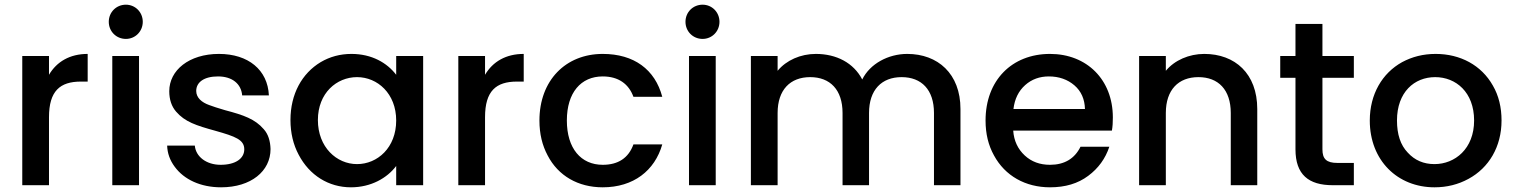

<svg xmlns="http://www.w3.org/2000/svg" viewBox="-20 -790 6463 819"><path d="M189 0V-290C189 -402 236 -442 325 -442H354V-560C278 -560 222 -527 189 -471V-551H75V0Z M459 0H573V-551H459ZM444 -697C444 -656 476 -624 517 -624C557 -624 589 -656 589 -697C589 -738 557 -770 517 -770C476 -770 444 -738 444 -697Z M725 -79C765 -24 836 9 923 9C1051 9 1134 -60 1134 -154C1133 -189 1124 -218 1105 -239C1068 -282 1020 -299 940 -320C910 -329 887 -336 872 -342C841 -353 817 -373 817 -402C817 -439 850 -464 910 -464C971 -464 1009 -432 1013 -383H1127C1122 -492 1039 -560 914 -560C786 -560 702 -490 702 -401C702 -365 712 -336 731 -314C769 -270 816 -255 899 -232C984 -208 1022 -194 1022 -153C1022 -114 985 -87 921 -87C860 -87 815 -122 811 -169H693C694 -136 705 -106 725 -79Z M1219 -278C1219 -223 1231 -173 1254 -130C1300 -42 1382 9 1477 9C1562 9 1631 -30 1670 -82V0H1785V-551H1670V-471C1631 -522 1566 -560 1479 -560C1431 -560 1387 -548 1348 -525C1268 -477 1219 -389 1219 -278ZM1336 -278C1336 -393 1416 -461 1503 -461C1590 -461 1670 -391 1670 -276C1670 -160 1590 -90 1503 -90C1416 -90 1336 -162 1336 -278Z M2049 0V-290C2049 -402 2096 -442 2185 -442H2214V-560C2138 -560 2082 -527 2049 -471V-551H1935V0Z M2316 -127C2361 -40 2446 9 2551 9C2682 9 2773 -62 2805 -174H2682C2661 -116 2617 -87 2551 -87C2458 -87 2398 -157 2398 -276C2398 -395 2458 -464 2551 -464C2618 -464 2662 -432 2682 -377H2805C2774 -494 2684 -560 2551 -560C2393 -560 2281 -447 2281 -276C2281 -219 2293 -170 2316 -127Z M2919 0H3033V-551H2919ZM2904 -697C2904 -656 2936 -624 2977 -624C3017 -624 3049 -656 3049 -697C3049 -738 3017 -770 2977 -770C2936 -770 2904 -738 2904 -697Z M3183 0H3297V-308C3297 -407 3351 -461 3436 -461C3521 -461 3574 -407 3574 -308V0H3687V-308C3687 -407 3741 -461 3826 -461C3911 -461 3964 -407 3964 -308V0H4077V-325C4077 -476 3980 -560 3850 -560C3769 -560 3691 -518 3658 -451C3621 -522 3548 -560 3460 -560C3395 -560 3334 -533 3297 -488V-551H3183Z M4220 -127C4267 -40 4354 9 4459 9C4524 9 4578 -7 4622 -40C4665 -72 4695 -113 4712 -164H4589C4564 -113 4520 -87 4459 -87C4416 -87 4380 -100 4351 -127C4322 -154 4305 -189 4302 -233H4723C4726 -250 4727 -268 4727 -289C4727 -450 4616 -560 4459 -560C4296 -560 4184 -447 4184 -276C4184 -219 4196 -170 4220 -127ZM4353 -427C4381 -452 4415 -464 4454 -464C4497 -464 4534 -451 4563 -426C4592 -401 4607 -367 4608 -325H4303C4308 -368 4325 -402 4353 -427Z M4839 0H4953V-308C4953 -407 5007 -461 5092 -461C5177 -461 5230 -407 5230 -308V0H5343V-325C5343 -476 5248 -560 5117 -560C5052 -560 4990 -533 4953 -488V-551H4839Z M5441 -458H5506V-153C5506 -45 5562 0 5665 0H5755V-95H5685C5638 -95 5621 -112 5621 -153V-458H5755V-551H5621V-688H5506V-551H5441Z M5823 -276C5823 -105 5942 9 6099 9C6152 9 6200 -3 6244 -27C6331 -74 6385 -164 6385 -276C6385 -332 6373 -382 6348 -425C6299 -512 6209 -560 6104 -560C6051 -560 6004 -548 5961 -525C5876 -478 5823 -388 5823 -276ZM5939 -276C5939 -397 6013 -461 6102 -461C6190 -461 6268 -397 6268 -276C6268 -155 6186 -90 6099 -90C6053 -90 6015 -106 5985 -139C5954 -171 5939 -217 5939 -276Z"/></svg>

Font: Poppins Medium
Style: Regular
Weight: 500
Designer: Ninad Kale (Devanagari), Jonny Pinhorn (Latin)
Foundry: Indian Type Foundry
Version: 4.004